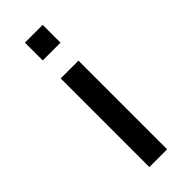

<svg xmlns="http://www.w3.org/2000/svg" viewBox="-232 -632 764 764"><g transform="rotate(-45 150.0 -250.0)"><path d="M100.1 100.1V-398.9H200.2V100.1ZM100.1 -500V-600.1H200.2V-500Z"/></g></svg>

Font: Carme
Style: Regular
Weight: 400
Version: 1.000